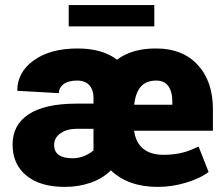

<svg xmlns="http://www.w3.org/2000/svg" viewBox="-20 -730 885 760"><path d="M604.5 9.8Q487.3 9.8 418.9 -55.7Q386.7 -23.4 338.9 -6.8Q291 9.8 236.3 9.8Q139.2 9.8 84.5 -34.9Q29.8 -79.6 29.8 -158.2Q29.8 -235.4 93 -277.3Q156.2 -319.3 280.8 -319.8H350.1V-342.3Q350.1 -374.5 333.5 -392.8Q316.9 -411.1 285.2 -411.1Q250 -411.1 231.4 -396.7Q212.9 -382.3 212.9 -361.3L48.3 -370.6Q48.3 -444.3 113.8 -491.2Q179.2 -538.1 287.1 -538.1Q385.7 -538.1 442.9 -493.7Q504.4 -539.1 599.1 -538.1Q702.6 -538.1 762.7 -473.1Q822.8 -408.2 822.8 -297.4V-212.4H510.7Q517.6 -164.6 547.4 -140.9Q577.1 -117.2 627 -117.2Q688.5 -117.2 735.8 -136.7L766.1 -149.9L805.7 -49.3Q772.9 -23.9 717 -7.1Q661.1 9.8 604.5 9.8ZM267.6 -103.5Q311 -103.5 350.1 -134.3V-220.2H282.2Q244.1 -219.7 219.2 -202.1Q194.3 -184.6 194.3 -156.2Q194.3 -103.5 267.6 -103.5ZM599.1 -411.1Q559.1 -411.1 537.8 -387.5Q516.6 -363.8 511.2 -315.4H662.1V-328.1Q662.1 -367.7 646 -389.4Q629.9 -411.1 599.1 -411.1ZM590.8 -625.5H252V-710H590.8Z"/></svg>

Font: Roboto Black
Style: Regular
Weight: 900
Designer: Google
Version: Version 2.134; 2016